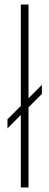

<svg xmlns="http://www.w3.org/2000/svg" viewBox="-20 -828 218 848"><path d="M13 -261V-301L165 -453V-413ZM72 0V-808H106V0Z"/></svg>

Font: Encode Sans Condensed Thin
Style: Regular
Weight: 100
Width: 3
Designer: Multiple Designers
Foundry: Impallari Type
Version: Version 3.002